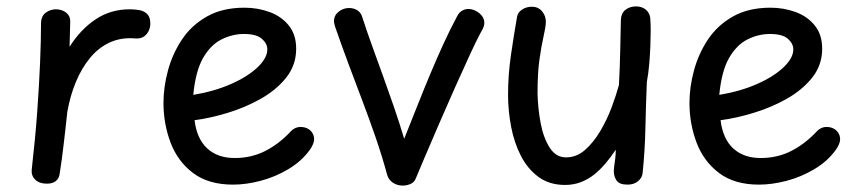

<svg xmlns="http://www.w3.org/2000/svg" viewBox="-20 -565 2683 599"><path d="M108 -494Q109 -516 123.5 -526Q138 -536 154 -536Q166 -536 176.5 -531.5Q187 -527 193.5 -518Q200 -509 199 -494L197 -419Q231 -473 278 -504.5Q325 -536 385 -536Q400 -536 414.5 -533.5Q429 -531 439 -521.5Q449 -512 449 -491Q449 -480 444 -469Q439 -458 429 -451Q419 -444 403 -445Q359 -449 323.5 -433Q288 -417 261.5 -385Q235 -353 217 -310Q199 -267 190 -216Q187 -186 184 -161Q181 -136 178.5 -114Q176 -92 173 -69.5Q170 -47 166 -22Q164 -8 154 0Q144 8 126 8Q103 8 90 -4.5Q77 -17 79 -36Q90 -132 96 -215Q102 -298 105 -368.5Q108 -439 108 -494Z M490 -244Q490 -293 504 -345Q518 -397 547.5 -441.5Q577 -486 625.5 -513.5Q674 -541 743 -541Q784 -541 821 -527.5Q858 -514 881 -485.5Q904 -457 904 -413Q904 -362 873 -323Q842 -284 793 -256.5Q744 -229 689 -212.5Q634 -196 587 -190Q594 -132 626.5 -102Q659 -72 712 -72Q765 -72 808.5 -94.5Q852 -117 889 -157Q895 -163 902.5 -166Q910 -169 917 -169Q929 -169 938.5 -164.5Q948 -160 954 -151Q960 -142 960 -130Q960 -123 956 -114Q952 -105 947 -98Q921 -62 880 -37.5Q839 -13 793.5 -1Q748 11 707 11Q630 11 582 -25.5Q534 -62 512 -120.5Q490 -179 490 -244ZM583 -269Q649 -280 701 -303Q753 -326 783.5 -355Q814 -384 814 -411Q814 -429 797 -444Q780 -459 741 -459Q705 -459 671 -442Q637 -425 613.5 -384Q590 -343 583 -269Z M1025 -483Q1024 -488 1023 -491.5Q1022 -495 1022 -499Q1022 -517 1036.5 -528.5Q1051 -540 1069 -540Q1084 -540 1095.5 -532.5Q1107 -525 1111 -509Q1126 -463 1142.5 -417.5Q1159 -372 1176 -325Q1193 -278 1209.5 -230Q1226 -182 1241 -132Q1263 -187 1283 -237.5Q1303 -288 1322.5 -334.5Q1342 -381 1362.5 -426Q1383 -471 1406 -514Q1412 -526 1421.5 -531.5Q1431 -537 1441 -537Q1453 -537 1464.5 -531Q1476 -525 1483.5 -515.5Q1491 -506 1491 -494Q1491 -489 1489 -482Q1487 -475 1479 -462Q1467 -440 1446 -394.5Q1425 -349 1399.5 -292Q1374 -235 1349.5 -178Q1325 -121 1305.5 -75.5Q1286 -30 1277 -8Q1273 3 1261.5 8.5Q1250 14 1236 14Q1220 14 1206.5 5.5Q1193 -3 1188 -19Q1172 -78 1152 -136Q1132 -194 1110 -252Q1088 -310 1066.5 -367.5Q1045 -425 1025 -483Z M1743 12Q1694 12 1660 -13Q1626 -38 1605 -79Q1584 -120 1574.5 -170Q1565 -220 1565 -269Q1565 -331 1574 -393Q1583 -455 1593 -512Q1595 -526 1608.5 -535Q1622 -544 1639 -544Q1659 -544 1671 -530Q1683 -516 1683 -496Q1682 -478 1675.5 -450Q1669 -422 1663 -379.5Q1657 -337 1657 -274Q1658 -228 1666.5 -182Q1675 -136 1694.5 -105Q1714 -74 1746 -74Q1779 -74 1805.5 -97.5Q1832 -121 1853 -156.5Q1874 -192 1888.5 -231Q1903 -270 1911 -300Q1914 -357 1915 -408Q1916 -459 1917 -504Q1918 -524 1931.5 -534.5Q1945 -545 1964 -545Q1977 -545 1987 -540Q1997 -535 2003 -525.5Q2009 -516 2009 -502Q2010 -492 2010 -470.5Q2010 -449 2009 -422Q2008 -395 2005.5 -365.5Q2003 -336 1998 -309Q1995 -235 1993.5 -165Q1992 -95 1985 -27Q1984 -11 1971 0Q1958 11 1938 11Q1912 11 1903.5 -2Q1895 -15 1895 -30Q1895 -39 1896.5 -49Q1898 -59 1899.5 -71Q1901 -83 1901 -98Q1886 -75 1869 -55Q1852 -35 1833 -20Q1814 -5 1791.5 3.5Q1769 12 1743 12Z M2131 -244Q2131 -293 2145 -345Q2159 -397 2188.5 -441.5Q2218 -486 2266.5 -513.5Q2315 -541 2384 -541Q2425 -541 2462 -527.5Q2499 -514 2522 -485.5Q2545 -457 2545 -413Q2545 -362 2514 -323Q2483 -284 2434 -256.5Q2385 -229 2330 -212.5Q2275 -196 2228 -190Q2235 -132 2267.5 -102Q2300 -72 2353 -72Q2406 -72 2449.5 -94.5Q2493 -117 2530 -157Q2536 -163 2543.5 -166Q2551 -169 2558 -169Q2570 -169 2579.5 -164.5Q2589 -160 2595 -151Q2601 -142 2601 -130Q2601 -123 2597 -114Q2593 -105 2588 -98Q2562 -62 2521 -37.5Q2480 -13 2434.5 -1Q2389 11 2348 11Q2271 11 2223 -25.5Q2175 -62 2153 -120.5Q2131 -179 2131 -244ZM2224 -269Q2290 -280 2342 -303Q2394 -326 2424.5 -355Q2455 -384 2455 -411Q2455 -429 2438 -444Q2421 -459 2382 -459Q2346 -459 2312 -442Q2278 -425 2254.5 -384Q2231 -343 2224 -269Z"/></svg>

Font: Playpen Sans Deva
Style: Regular
Weight: 400
Designer: Pooja Saxena, Gunjan Panchal, Laura Meseguer, Veronika Burian, José Scaglione
Foundry: TypeTogether
Version: Version 2.000